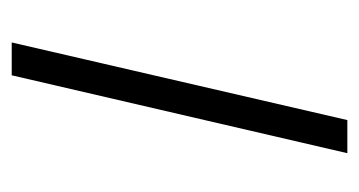

<svg xmlns="http://www.w3.org/2000/svg" viewBox="-164 -448 619 331"><g transform="rotate(-90 145.5 -282.5)"><path d="M46.9 6.8 181.2 -571.8H237.8L104 6.8Z"/></g></svg>

Font: Linux Libertine
Style: Italic
Weight: 400
Italic angle: -12°
Designer: Philipp H. Poll
Foundry: Philipp H. Poll
Version: Version 5.1.6 ; ttfautohint (v0.9)